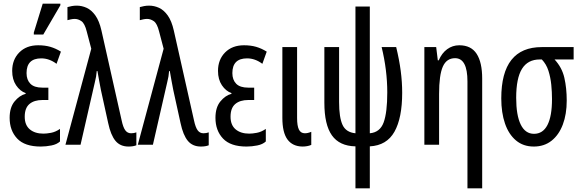

<svg xmlns="http://www.w3.org/2000/svg" viewBox="-20 -796 3199 1056"><path d="M204 10Q116 10 74.5 -34Q33 -78 33 -148Q33 -205 60 -238Q87 -271 121 -280V-284Q90 -295 68.5 -327Q47 -359 47 -406Q47 -468 86 -507.5Q125 -547 190 -547Q227 -547 256.5 -538.5Q286 -530 315 -512L291 -445Q251 -475 207 -475Q126 -475 126 -394Q126 -357 147 -335.5Q168 -314 213 -314H246V-246H214Q168 -246 142 -224Q116 -202 116 -154Q116 -108 144 -84.5Q172 -61 219 -61Q236 -61 260.5 -65.5Q285 -70 310 -87V-18Q293 -2 263 4Q233 10 204 10ZM166 -606V-617L215 -776H312V-767L218 -606Z M687 10Q641 10 615 -21.5Q589 -53 575 -119L535 -301Q530 -327 525 -354Q520 -381 516 -405H512Q511 -390 508.5 -375Q506 -360 502 -345L423 0H340L482 -528L457 -623Q446 -667 428 -679.5Q410 -692 391 -692Q381 -692 369.5 -689.5Q358 -687 351 -685V-757Q361 -760 374.5 -762.5Q388 -765 402 -765Q430 -765 456.5 -753Q483 -741 504.5 -711Q526 -681 538 -628L649 -134Q657 -96 669 -79.5Q681 -63 701 -63Q717 -63 730 -68V3Q713 10 687 10Z M1085 10Q1039 10 1013 -21.5Q987 -53 973 -119L933 -301Q928 -327 923 -354Q918 -381 914 -405H910Q909 -390 906.5 -375Q904 -360 900 -345L821 0H738L880 -528L855 -623Q844 -667 826 -679.5Q808 -692 789 -692Q779 -692 767.5 -689.5Q756 -687 749 -685V-757Q759 -760 772.5 -762.5Q786 -765 800 -765Q828 -765 854.5 -753Q881 -741 902.5 -711Q924 -681 936 -628L1047 -134Q1055 -96 1067 -79.5Q1079 -63 1099 -63Q1115 -63 1128 -68V3Q1111 10 1085 10Z M1336 10Q1248 10 1206.5 -34Q1165 -78 1165 -148Q1165 -205 1192 -238Q1219 -271 1253 -280V-284Q1222 -295 1200.5 -327Q1179 -359 1179 -406Q1179 -468 1218 -507.5Q1257 -547 1322 -547Q1359 -547 1388.5 -538.5Q1418 -530 1447 -512L1423 -445Q1383 -475 1339 -475Q1258 -475 1258 -394Q1258 -357 1279 -335.5Q1300 -314 1345 -314H1378V-246H1346Q1300 -246 1274 -224Q1248 -202 1248 -154Q1248 -108 1276 -84.5Q1304 -61 1351 -61Q1368 -61 1392.5 -65.5Q1417 -70 1442 -87V-18Q1425 -2 1395 4Q1365 10 1336 10Z M1643 10Q1589 9 1561 -29Q1533 -67 1533 -148V-537H1614V-147Q1614 -104 1624 -83.5Q1634 -63 1657 -63Q1673 -63 1692 -71V1Q1671 10 1643 10Z M1935 240V9Q1847 7 1805.5 -51.5Q1764 -110 1764 -231V-537H1845V-235Q1845 -150 1864 -109Q1883 -68 1935 -63V-760H2014V-63Q2070 -68 2090 -122.5Q2110 -177 2110 -288Q2110 -410 2079 -537H2159Q2176 -467 2184 -406Q2192 -345 2192 -286Q2192 -147 2149.5 -71.5Q2107 4 2014 9V240Z M2551 240V-348Q2551 -476 2483 -476Q2436 -476 2415.5 -429.5Q2395 -383 2395 -279V0H2314V-537H2379L2388 -464H2393Q2410 -504 2439.5 -525.5Q2469 -547 2506 -547Q2571 -547 2601.5 -500Q2632 -453 2632 -364V240Z M2916 10Q2858 10 2818 -23.5Q2778 -57 2757.5 -116.5Q2737 -176 2737 -255Q2737 -537 2960 -537H3135V-469H3030Q3071 -425 3084 -368Q3097 -311 3097 -243Q3097 -168 3075.5 -111Q3054 -54 3013.5 -22Q2973 10 2916 10ZM2917 -60Q2966 -60 2991 -108.5Q3016 -157 3016 -251Q3016 -290 3012 -330Q3008 -370 2996.5 -406.5Q2985 -443 2960 -469H2949Q2883 -469 2851 -417.5Q2819 -366 2819 -258Q2819 -162 2844 -111Q2869 -60 2917 -60Z"/></svg>

Font: Noto Sans ExtraCondensed
Style: Regular
Weight: 400
Width: 2
Designer: Monotype Design Team
Foundry: Monotype Imaging Inc.
Version: Version 2.013; ttfautohint (v1.8.4.7-5d5b)